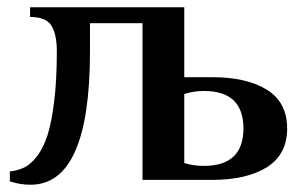

<svg xmlns="http://www.w3.org/2000/svg" viewBox="-20 -490 826 523"><path d="M63 13.2Q33.7 13.2 6.8 3.9V-22.9Q28.8 -25.4 46.4 -33.9Q64 -42.5 81.1 -64.7Q98.1 -86.9 109.4 -121.8Q120.6 -156.7 127.7 -214.8Q134.8 -272.9 134.8 -350.1Q134.8 -397 119.9 -420.4Q105 -443.8 62 -443.8V-470.2H481.9V-279.8H557.1Q652.3 -279.8 707.3 -245.4Q762.2 -210.9 762.2 -140.1Q762.2 -69.3 707.3 -34.7Q652.3 0 557.1 0H368.2V-426.8H225.1V-350.1Q225.1 13.2 63 13.2ZM535.2 -38.1Q643.1 -38.1 643.1 -140.1Q643.1 -242.2 535.2 -242.2Q507.8 -242.2 481.9 -233.9V-45.9Q506.3 -38.1 535.2 -38.1Z"/></svg>

Font: El Messiri SemiBold
Style: Regular
Weight: 600
Designer: Mohamed Gaber
Foundry: Kief Type Foundry
Version: Version 2.007;PS 002.007;hotconv 1.0.88;makeotf.lib2.5.64775